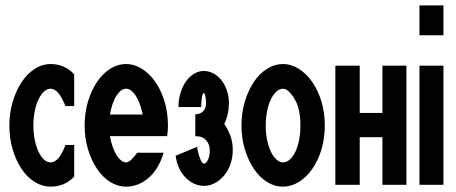

<svg xmlns="http://www.w3.org/2000/svg" viewBox="-20 -694 1707 719"><path d="M15.1 -224.1Q15.1 -271 27.6 -313Q40 -355 61 -386.5Q82 -418 109.9 -436Q137.7 -454.1 169.9 -454.1Q221.7 -454.1 257.8 -416V-296.9H225.1Q199.2 -361.8 169.9 -361.8Q155.8 -361.8 144.3 -350.8Q132.8 -339.8 124 -321.5Q115.2 -303.2 110.1 -277.6Q105 -252 105 -224.1Q105 -195.3 110.1 -170.2Q115.2 -145 124 -126.5Q132.8 -107.9 144.3 -96.9Q155.8 -85.9 169.9 -85.9Q200.7 -85.9 225.1 -150.9H257.8V-32.2Q221.7 4.9 169.9 4.9Q137.7 4.9 109.4 -12.9Q81.1 -30.8 60.1 -62.5Q39.1 -94.2 27.1 -135.5Q15.1 -176.8 15.1 -224.1Z M296.9 -224.1Q296.9 -271 309.3 -313Q321.8 -355 342.8 -386.5Q363.8 -418 392.1 -436Q420.4 -454.1 452.6 -454.1Q483.4 -454.1 512 -436Q540.5 -418 562.3 -386.5Q584 -355 596.4 -313.5Q608.9 -272 608.9 -224.1Q608.9 -205.1 606 -184.1H391.6Q400.4 -137.2 417.5 -111.6Q434.6 -85.9 452.6 -85.9Q467.8 -85.9 493.7 -122.1H592.8Q573.7 -59.1 535.6 -27.1Q497.6 4.9 452.6 4.9Q420.4 4.9 392.1 -12.9Q363.8 -30.8 342.8 -62.5Q321.8 -94.2 309.3 -135.5Q296.9 -176.8 296.9 -224.1ZM391.6 -265.1H514.6Q504.9 -311 487.8 -336.4Q470.7 -361.8 452.6 -361.8Q433.6 -361.8 416.7 -336.4Q399.9 -311 391.6 -265.1Z M637.7 -110.8 717.8 -144Q722.7 -116.2 730 -98.6Q737.3 -81.1 743.7 -81.1Q752.4 -81.1 759 -95.9Q765.6 -110.8 765.6 -131.8Q765.6 -152.8 752.2 -168.5Q738.8 -184.1 711.4 -184.1V-266.1Q729.5 -266.1 740.5 -277.1Q751.5 -288.1 751.5 -306.2Q751.5 -323.2 749 -334.2Q746.6 -345.2 742.7 -345.2Q738.8 -345.2 736.1 -329.6Q733.4 -314 733.4 -293H648.4Q648.4 -320.8 656 -345.9Q663.6 -371.1 676.5 -389.2Q689.5 -407.2 706.5 -417.7Q723.6 -428.2 742.7 -428.2Q762.7 -428.2 780 -418.7Q797.4 -409.2 810.1 -392.6Q822.8 -376 830.1 -354Q837.4 -332 837.4 -306.2Q837.4 -288.1 833 -268.1Q828.6 -248 820.3 -231H819.3Q834.5 -208 843 -184.6Q851.6 -161.1 851.6 -131.8Q851.6 -104 843 -79.6Q834.5 -55.2 819.6 -37.1Q804.7 -19 785.2 -8.5Q765.6 2 743.7 2Q705.6 2 675 -29.1Q644.5 -60.1 637.7 -110.8Z M884.3 -224.1Q884.3 -271 896.7 -313Q909.2 -355 930.2 -386.5Q951.2 -418 979.5 -436Q1007.8 -454.1 1040 -454.1Q1070.8 -454.1 1099.4 -436Q1127.9 -418 1149.7 -386.5Q1171.4 -355 1183.8 -313.5Q1196.3 -272 1196.3 -224.1Q1196.3 -176.3 1183.8 -134.5Q1171.4 -92.8 1149.7 -61.8Q1127.9 -30.8 1099.6 -12.9Q1071.3 4.9 1040 4.9Q1007.8 4.9 979.5 -12.9Q951.2 -30.8 930.2 -62.5Q909.2 -94.2 896.7 -135.5Q884.3 -176.8 884.3 -224.1ZM975.1 -224.1Q975.1 -195.3 980.2 -170.2Q985.4 -145 994.1 -126.5Q1002.9 -107.9 1015.1 -96.9Q1027.3 -85.9 1040 -85.9Q1053.2 -85.9 1065.2 -96.4Q1077.1 -106.9 1086.2 -126Q1095.2 -145 1100.1 -169.9Q1105 -194.8 1105 -224.1Q1105 -286.6 1084 -321.8Q1060.1 -361.8 1040 -361.8Q1026.9 -361.8 1014.9 -350.8Q1002.9 -339.8 994.1 -321.5Q985.4 -303.2 980.2 -277.6Q975.1 -252 975.1 -224.1Z M1235.8 -2V-448.2H1327.1V-271H1412.1V-448.2H1502V-2H1412.1V-180.2H1327.1V-2Z M1550.8 -2V-448.2H1640.6V-2ZM1550.8 -562V-673.8H1640.6V-562Z"/></svg>

Font: Fundamental  Brigade Condensed
Style: Regular
Weight: 400
Width: 3
Designer: Peter Wiegel, original typeface by Carl Albert Fahrenwaldt 1901
Foundry: Peter Wiegel
Version: Version 0.000 2012 initial release